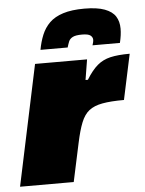

<svg xmlns="http://www.w3.org/2000/svg" viewBox="-55 -766 613 809"><g transform="rotate(-5 251.5 -362.0)"><path d="M-3 0 105 -510H325L311 -424H321Q345 -463 368.5 -483Q392 -503 424 -510.5Q456 -518 506 -518L465 -326Q409 -326 373.5 -319.5Q338 -313 317 -296.5Q296 -280 283 -247.5Q270 -215 259 -163L224 0ZM133 -567Q139 -601 151 -630Q163 -659 184.5 -680Q206 -701 242 -712.5Q278 -724 332 -724Q386 -724 418 -712Q450 -700 463.5 -678.5Q477 -657 477 -627Q477 -613 475 -598.5Q473 -584 469 -567H353Q355 -573 356.5 -579Q358 -585 358 -590Q358 -601 348.5 -608.5Q339 -616 313 -616Q286 -616 273.5 -609.5Q261 -603 256.5 -592Q252 -581 248 -567Z"/></g></svg>

Font: Saira SemiExpanded Black
Style: Italic
Weight: 900
Width: 6
Italic angle: -12°
Designer: Hector Gatti with collaboration of the Omnibus-Type team
Foundry: Omnibus-Type
Version: Version 1.101